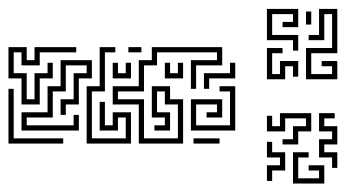

<svg xmlns="http://www.w3.org/2000/svg" viewBox="-246 -594 797 442"><g transform="rotate(90 152.0 -372.5)"><path d="M99 -444V-504H75V-516H111V-456H135V-444ZM159 -414V-486H201V-450H189V-474H171V-426H219V-504H141V-480H129V-516H231V-414ZM129 -234V-294H69V-324H39V-486H81V-426H135V-414H69V-474H51V-336H81V-306H141V-246H159V-306H249V-384H171V-354H141V-336H189V-366H231V-330H219V-354H201V-324H129V-366H159V-396H261V-294H171V-234ZM249 -420V-480H261V-420ZM75 -354V-366H99V-384H75V-396H111V-354ZM39 -270V-300H51V-270ZM129 -174V-204H39V-240H51V-216H141V-186H249V-264H201V-246H231V-204H165V-216H219V-234H189V-276H261V-174ZM75 -234V-246H99V-264H75V-276H111V-234ZM189 -24V-84H129V-114H69V-186H111V-156H171V-126H195V-114H159V-144H99V-174H81V-126H141V-96H201V-36H219V-144H195V-156H231V-24ZM39 6V-36H69V-54H39V-150H51V-66H81V-24H51V-6H99V-36H159V-54H99V-84H75V-96H111V-66H171V-24H111V6ZM135 6V-6H249V-120H261V6ZM41 -679V-739H-37V-721H23V-685H11V-709H-49V-751H53V-691H101V-739H83V-715H71V-751H113V-679ZM191 -709V-745H203V-721H221V-751H263V-721H281V-751H317V-739H293V-709H251V-739H233V-709ZM281 -649V-685H293V-661H341V-709H323V-685H311V-721H353V-649ZM-43 -679V-691H-13V-679ZM197 -589V-601H221V-619H191V-691H233V-661H263V-625H251V-649H221V-679H203V-631H233V-589ZM-49 -589V-661H-7V-625H-19V-649H-37V-601H11V-661H47V-649H23V-589ZM41 -589V-625H53V-601H101V-619H71V-661H107V-649H83V-631H113V-589ZM257 -589V-601H281V-631H323V-601H347V-589H311V-619H293V-589Z"/></g></svg>

Font: Rubik Maze
Style: Regular
Weight: 400
Designer: Hubert and Fischer, NaN
Foundry: Hubert and Fischer, NaN
Version: Version 2.200